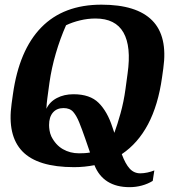

<svg xmlns="http://www.w3.org/2000/svg" viewBox="-20 -691 743 806"><path d="M291 10.7Q137.7 10.7 73.7 -55.9Q9.8 -122.6 28.8 -256.3L34.2 -294.9Q60.1 -480.5 153.3 -575.9Q246.6 -671.4 405.8 -671.4Q553.7 -671.4 619.1 -605Q684.6 -538.6 665.5 -403.8L660.2 -365.7Q644 -250 601.6 -169.7Q559.1 -89.4 491.2 -43.9Q506.3 -2.9 524.4 16.8Q542.5 36.6 568.8 36.6Q583 36.6 598.9 33.2Q614.7 29.8 627.9 24.4L621.1 68.4Q600.6 81.1 575.4 87.9Q550.3 94.7 523.9 94.7Q468.8 94.7 431.6 71.3Q394.5 47.9 376.5 2.4Q356 6.3 335 8.5Q314 10.7 291 10.7ZM515.6 -382.3Q531.7 -495.6 498.3 -554.4Q464.8 -613.3 380.9 -613.3Q348.6 -613.3 316.2 -605.5Q283.7 -597.7 257.3 -585Q232.4 -528.8 214.4 -467Q196.3 -405.3 187.5 -343.3L178.7 -278.3Q175.8 -257.3 174.8 -234.4Q188.5 -263.7 218.8 -279.5Q249 -295.4 288.6 -295.4Q357.9 -295.4 394.3 -259Q430.7 -222.7 451.7 -157.7L460 -133.3Q472.7 -167.5 486.1 -215.6Q499.5 -263.7 506.8 -317.4ZM337.9 -108.9Q324.2 -148.4 312.7 -176.8Q301.3 -205.1 287.4 -221.2Q273.4 -237.3 246.6 -237.3Q218.3 -237.3 202.1 -218.5Q186 -199.7 186 -166Q186 -155.8 188 -143.3Q189.9 -130.9 195.3 -118.7Q213.4 -82.5 243.9 -64.9Q274.4 -47.4 311.5 -47.4Q324.2 -47.4 335.4 -48.1Q346.7 -48.8 357.9 -50.8Z"/></svg>

Font: Noticia Text
Style: Bold Italic
Weight: 700
Italic angle: -8°
Designer: JM Sole
Foundry: JM Sole
Version: Version 1.003